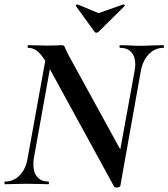

<svg xmlns="http://www.w3.org/2000/svg" viewBox="-25 -828 757 863"><path d="M102 -613Q99 -613 99 -619Q99 -625 102 -625L149 -624Q164 -623 189 -623Q213 -623 230.5 -624Q248 -625 254 -625Q260 -625 263 -621.5Q266 -618 270 -607Q272 -603 276.5 -593.5Q281 -584 287 -573L523 -143L516 7Q516 10 510.5 12.5Q505 15 499 15Q490 15 487 9L185 -543Q163 -582 143.5 -597.5Q124 -613 102 -613ZM-2 -12Q36 -12 63.5 -40Q91 -68 99 -116L187 -602L214 -600L127 -116Q125 -106 125 -88Q125 -52 143 -32Q161 -12 193 -12Q195 -12 195 -6Q195 0 193 0Q167 0 153 -1L96 -2L42 -1Q27 0 -2 0Q-5 0 -5 -6Q-5 -12 -2 -12ZM497 -54 580 -509Q583 -526 583 -539Q583 -574 565 -593.5Q547 -613 515 -613Q512 -613 512 -619Q512 -625 515 -625L551 -624Q587 -622 612 -622Q630 -622 666 -624L710 -625Q712 -625 712 -619Q712 -613 710 -613Q672 -613 644.5 -585Q617 -557 608 -509L516 7ZM316 -802Q316 -804 319 -806.5Q322 -809 324 -808L418 -769L529 -808H530Q533 -808 535 -805.5Q537 -803 535 -801L418 -685Q414 -681 408 -681Q403 -681 400 -685L316 -801Z"/></svg>

Font: Cormorant Infant
Style: Bold Italic
Weight: 700
Italic angle: -10°
Designer: Christian Thalmann (Catharsis Fonts)
Foundry: Catharsis Fonts
Version: Version 4.000